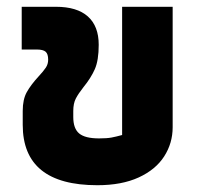

<svg xmlns="http://www.w3.org/2000/svg" viewBox="-20 -536 593 566"><path d="M47 -168V-209Q47 -243 59 -264.5Q71 -286 94 -311Q108 -326 115 -336.5Q122 -347 122 -360Q122 -377 114.5 -383.5Q107 -390 89 -390H44V-516H145Q207 -516 239 -487.5Q271 -459 271 -404Q271 -358 259.5 -332Q248 -306 226 -279Q211 -260 203.5 -245.5Q196 -231 196 -209V-191Q196 -157 213.5 -142.5Q231 -128 272 -128Q295 -128 308.5 -130.5Q322 -133 340 -138V-516H489V-161Q489 -114 464 -75Q439 -36 389 -13Q339 10 267 10Q47 10 47 -168Z"/></svg>

Font: Athiti
Style: Bold
Weight: 700
Designer: CadsonDemak Team
Foundry: CadsonDemak
Version: Version 1.033